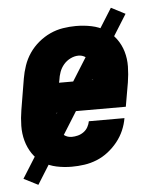

<svg xmlns="http://www.w3.org/2000/svg" viewBox="-49 -628 598 736"><g transform="rotate(-5 250.0 -260.0)"><path d="M203 8Q173 8 144.5 2Q116 -4 92.5 -19Q69 -34 53.5 -57Q38 -80 30.5 -107.5Q23 -135 23.5 -165Q24 -195 29 -225L49 -345Q53 -369 61.5 -394Q70 -419 85 -441Q100 -463 121 -480.5Q142 -498 166 -509Q190 -520 215.5 -524Q241 -528 265 -528Q296 -528 325 -522Q354 -516 377.5 -501.5Q401 -487 418 -464Q435 -441 443 -413.5Q451 -386 450.5 -356Q450 -326 445 -295L429 -203H163Q161 -187 161 -170.5Q161 -154 166 -139.5Q171 -125 183.5 -115.5Q196 -106 213 -106Q224 -106 236 -109Q248 -112 258.5 -119.5Q269 -127 275 -138Q281 -149 283 -160H420Q416 -136 406 -113Q396 -90 380 -70Q364 -50 343.5 -34Q323 -18 299.5 -8.5Q276 1 251.5 4.5Q227 8 203 8ZM182 -317H310Q312 -328 312.5 -338.5Q313 -349 312.5 -359.5Q312 -370 309 -379.5Q306 -389 300.5 -397Q295 -405 285.5 -409.5Q276 -414 265 -414Q250 -414 234.5 -406.5Q219 -399 208 -386Q197 -373 191.5 -357.5Q186 -342 184 -326ZM69 66 14 38 405 -586 459 -558Z"/></g></svg>

Font: Iosevka Term Curly Hv Obl
Style: Regular
Weight: 900
Italic angle: -9°
Designer: Belleve Invis
Foundry: Belleve Invis
Version: Version 32.3.0